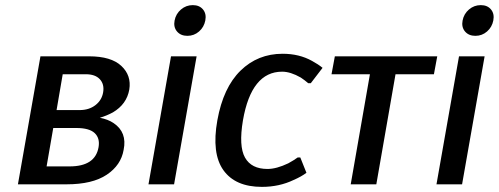

<svg xmlns="http://www.w3.org/2000/svg" viewBox="-20 -720 1948 750"><path d="M50 0 138 -500H328Q414 -500 454 -462.5Q494 -425 485 -370Q475 -313 421 -281Q397 -268 370 -260Q402 -254 424 -239Q477 -203 463 -135Q453 -75 397 -37.5Q341 0 240 0ZM201 -290H291Q328 -290 353 -309.5Q378 -329 383 -360Q388 -391 370 -410.5Q352 -430 315 -430H225ZM162 -70H252Q352 -70 365 -145Q371 -180 350 -200Q329 -220 278 -220H188Z M757.5 -597Q738 -580 712 -580Q686 -580 671.5 -597Q657 -614 662 -640Q667 -666 687 -683Q707 -700 733 -700Q759 -700 773 -683Q787 -666 782 -640Q777 -614 757.5 -597ZM560 0 648 -500H748L660 0Z M1003 10Q899 10 852.5 -55.5Q806 -121 829 -250Q852 -378 919.5 -444Q987 -510 1084 -510Q1149 -510 1199 -482Q1223 -469 1240 -455L1194 -395H1184Q1170 -407 1155 -417Q1115 -440 1082 -440Q962 -440 929 -250Q912 -149 937 -104.5Q962 -60 1025 -60Q1060 -60 1106 -82Q1128 -94 1143 -105H1153L1177 -45Q1157 -30 1127 -17Q1071 10 1003 10Z M1350 0 1425 -430H1275L1288 -500H1688L1675 -430H1525L1450 0Z M1882.5 -597Q1863 -580 1837 -580Q1811 -580 1796.5 -597Q1782 -614 1787 -640Q1792 -666 1812 -683Q1832 -700 1858 -700Q1884 -700 1898 -683Q1912 -666 1907 -640Q1902 -614 1882.5 -597ZM1685 0 1773 -500H1873L1785 0Z"/></svg>

Font: Scada
Style: Italic
Weight: 400
Italic angle: -10°
Designer: Jovanny Lemonad
Foundry: Jovanny Lemonad
Version: Version 4.100;PS 004.100;hotconv 1.0.88;makeotf.lib2.5.64775